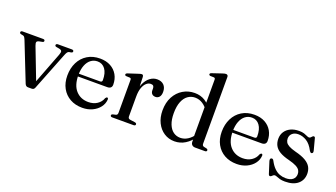

<svg xmlns="http://www.w3.org/2000/svg" viewBox="-64 -1250 3109 1774"><g transform="rotate(20 1491.0 -363.0)"><path d="M281 5H245.5Q234.5 5 227 -0.5Q219.5 -6 214.5 -17.5L64.5 -397Q57 -414.5 51.5 -421.5Q46 -428.5 37.5 -430L18.5 -434Q10 -436 6.8 -439.5Q3.5 -443 3.5 -449Q3.5 -455.5 8.5 -459.2Q13.5 -463 21.5 -463H222.5Q241.5 -463 241.5 -449Q241.5 -443.5 237.8 -439.8Q234 -436 225 -434.5L203.5 -430.5Q179 -426 174.2 -415.5Q169.5 -405 179.5 -378.5L305 -52.5L283 -37.5L413 -376.5Q423.5 -404 418.5 -415.2Q413.5 -426.5 389 -430.5L366.5 -434.5Q358 -436 354.2 -439.5Q350.5 -443 350.5 -449Q350.5 -455.5 355.5 -459.2Q360.5 -463 369 -463H506.5Q515.5 -463 520.2 -459.2Q525 -455.5 525 -449Q525 -443.5 521.8 -440Q518.5 -436.5 509 -434L490.5 -431Q480.5 -429 473 -418.5Q465.5 -408 456 -383L311 -15.5Q306 -3.5 298.5 0.8Q291 5 281 5Z M977.5 -286.5Q977.5 -267.5 966 -257.2Q954.5 -247 932.5 -247H615V-274H851.5Q873 -274 873 -293.5Q873 -363.5 844.8 -401.8Q816.5 -440 769.5 -440Q732 -440 703.8 -418.5Q675.5 -397 659.8 -356.8Q644 -316.5 644 -261.5Q644 -161.5 691 -109.5Q738 -57.5 814 -57.5Q863.5 -57.5 899.8 -81.2Q936 -105 949.5 -144.5Q954.5 -151.5 958 -154.2Q961.5 -157 966 -157Q971.5 -157 974.2 -152Q977 -147 976.5 -140Q973.5 -98 947.2 -63.8Q921 -29.5 877.5 -9Q834 11.5 779 11.5Q711 11.5 659.2 -17.5Q607.5 -46.5 578.5 -99Q549.5 -151.5 549.5 -222.5Q549.5 -295 577.8 -351.5Q606 -408 658.5 -440.5Q711 -473 782.5 -473Q842 -473 885.8 -449.2Q929.5 -425.5 953.5 -383.5Q977.5 -341.5 977.5 -286.5Z M1199 -256.5Q1199 -327 1219.5 -375.2Q1240 -423.5 1272.8 -448.2Q1305.5 -473 1342.5 -473Q1385.5 -473 1409.5 -448.8Q1433.5 -424.5 1433.5 -382Q1433.5 -348.5 1419 -331.5Q1404.5 -314.5 1382 -314.5Q1359.5 -314.5 1347 -327.2Q1334.5 -340 1334.5 -363V-379.5Q1334.5 -396.5 1326.8 -404.8Q1319 -413 1301 -413Q1279.5 -413 1259.5 -395.8Q1239.5 -378.5 1226.8 -343.8Q1214 -309 1214 -256.5ZM1209.5 -447 1214 -319.5V-61Q1214 -50 1219.5 -43.8Q1225 -37.5 1237 -36L1283 -29.5Q1292 -28 1296.2 -24.2Q1300.5 -20.5 1300.5 -14Q1300.5 -7.5 1295.5 -3.8Q1290.5 0 1281 0H1072Q1062.5 0 1058 -3.8Q1053.5 -7.5 1053.5 -14Q1053.5 -19 1057 -22.8Q1060.5 -26.5 1068.5 -28.5L1093.5 -34Q1102.5 -36 1107.2 -42Q1112 -48 1112 -60V-382Q1112 -391.5 1108.8 -396Q1105.5 -400.5 1098 -401L1062.5 -402.5Q1055.5 -403.5 1052.5 -406.5Q1049.5 -409.5 1049.5 -414.5Q1049.5 -420 1053 -423.5Q1056.5 -427 1066 -430.5L1155 -459.5Q1171.5 -465.5 1179.5 -467.2Q1187.5 -469 1192.5 -469Q1200.5 -469 1204.5 -464Q1208.5 -459 1209.5 -447Z M1844 -78 1841.5 -81V-650Q1841.5 -659.5 1838.2 -664Q1835 -668.5 1827.5 -669L1792.5 -670Q1785.5 -671.5 1782.2 -674.5Q1779 -677.5 1779 -682Q1779 -688 1782.8 -691.5Q1786.5 -695 1795.5 -698L1886 -728.5Q1899 -733 1907.2 -735Q1915.5 -737 1922.5 -737Q1933 -737 1938.5 -731.2Q1944 -725.5 1944 -715.5V-60.5Q1944 -48.5 1948.5 -42.2Q1953 -36 1962.5 -34L1986.5 -29Q1994.5 -26.5 1998 -23Q2001.5 -19.5 2001.5 -14Q2001.5 -7.5 1997 -3.8Q1992.5 0 1982.5 0H1887Q1867.5 0 1855.8 -11.2Q1844 -22.5 1844 -43.5ZM1486 -220Q1486 -298 1516.5 -354.8Q1547 -411.5 1598.5 -442.2Q1650 -473 1713 -473Q1771 -473 1815 -445.2Q1859 -417.5 1886.5 -367.5L1865 -346.5Q1841 -388.5 1806.2 -411.2Q1771.5 -434 1730.5 -434Q1692 -434 1660.5 -412Q1629 -390 1610.8 -345Q1592.5 -300 1592.5 -231.5Q1592.5 -167.5 1609.8 -124.2Q1627 -81 1657 -59.2Q1687 -37.5 1725.5 -37.5Q1763 -37.5 1798 -59.2Q1833 -81 1862.5 -125.5L1876.5 -103.5Q1838 -47.5 1790.2 -18Q1742.5 11.5 1686 11.5Q1628.5 11.5 1583.2 -18Q1538 -47.5 1512 -99.8Q1486 -152 1486 -220Z M2495.5 -286.5Q2495.5 -267.5 2484 -257.2Q2472.5 -247 2450.5 -247H2133V-274H2369.5Q2391 -274 2391 -293.5Q2391 -363.5 2362.8 -401.8Q2334.5 -440 2287.5 -440Q2250 -440 2221.8 -418.5Q2193.5 -397 2177.8 -356.8Q2162 -316.5 2162 -261.5Q2162 -161.5 2209 -109.5Q2256 -57.5 2332 -57.5Q2381.5 -57.5 2417.8 -81.2Q2454 -105 2467.5 -144.5Q2472.5 -151.5 2476 -154.2Q2479.5 -157 2484 -157Q2489.5 -157 2492.2 -152Q2495 -147 2494.5 -140Q2491.5 -98 2465.2 -63.8Q2439 -29.5 2395.5 -9Q2352 11.5 2297 11.5Q2229 11.5 2177.2 -17.5Q2125.5 -46.5 2096.5 -99Q2067.5 -151.5 2067.5 -222.5Q2067.5 -295 2095.8 -351.5Q2124 -408 2176.5 -440.5Q2229 -473 2300.5 -473Q2360 -473 2403.8 -449.2Q2447.5 -425.5 2471.5 -383.5Q2495.5 -341.5 2495.5 -286.5Z M2743 -442Q2705.5 -442 2683.5 -422.2Q2661.5 -402.5 2661.5 -371.5Q2661.5 -351.5 2670.8 -335.5Q2680 -319.5 2703.8 -306.5Q2727.5 -293.5 2770.5 -282Q2837 -265.5 2874.8 -242.8Q2912.5 -220 2928 -191Q2943.5 -162 2943.5 -126.5Q2943.5 -64 2899 -26.2Q2854.5 11.5 2773.5 11.5Q2742.5 11.5 2722.5 5.8Q2702.5 0 2689.8 -5.5Q2677 -11 2668 -11Q2659 -11 2652.2 -5.2Q2645.5 0.5 2639.5 6Q2633.5 11.5 2626 11.5Q2620.5 11.5 2617 8Q2613.5 4.5 2610.5 -4.5L2575 -116Q2571.5 -128 2573 -135.8Q2574.5 -143.5 2582 -146.5Q2590 -149.5 2596 -146.2Q2602 -143 2606.5 -135Q2629 -92 2654.5 -66.8Q2680 -41.5 2708.8 -30.8Q2737.5 -20 2768.5 -20Q2815 -20 2838.5 -40.2Q2862 -60.5 2862 -94Q2862 -114 2852 -130.8Q2842 -147.5 2815.8 -161.5Q2789.5 -175.5 2741 -188Q2682 -202.5 2647 -223.5Q2612 -244.5 2596.5 -273.5Q2581 -302.5 2581 -340.5Q2581 -380 2600.8 -410Q2620.5 -440 2655.8 -456.8Q2691 -473.5 2738.5 -473.5Q2769 -473.5 2788.5 -467Q2808 -460.5 2820.8 -454Q2833.5 -447.5 2842 -447.5Q2851.5 -447.5 2857.8 -453.8Q2864 -460 2870 -466.5Q2876 -473 2883 -473Q2888.5 -473 2892.2 -469.5Q2896 -466 2897.5 -457L2925 -353Q2928.5 -340 2927.5 -332Q2926.5 -324 2918 -320.5Q2910.5 -317.5 2905 -321.8Q2899.5 -326 2893 -336Q2863.5 -393.5 2823.8 -417.8Q2784 -442 2743 -442Z"/></g></svg>

Font: Fraunces 48pt
Style: Regular
Weight: 400
Version: Version 1.000;[b76b70a41]